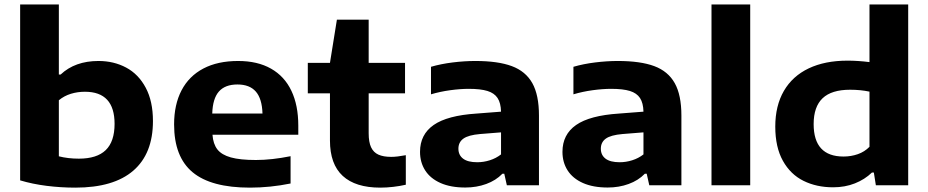

<svg xmlns="http://www.w3.org/2000/svg" viewBox="-20 -828 4148 858"><path d="M70 -22V-808H243V-495H251Q315.5 -555.5 420 -555.5Q488.5 -555.5 543.8 -526Q599 -496.5 631.2 -436Q663.5 -375.5 663.5 -287Q663.5 -141.5 575.8 -65.5Q488 10.5 316.5 10.5Q252 10.5 188.5 2.5Q125 -5.5 70 -22ZM492 -274.5Q492 -418 359.5 -418Q326.5 -418 296.5 -408.8Q266.5 -399.5 243 -380V-129.5Q284 -119 332.5 -119Q413 -119 452.5 -157.2Q492 -195.5 492 -274.5Z M1313 -226H929.5Q932.5 -184.5 951.5 -160.2Q970.5 -136 1011.8 -124.5Q1053 -113 1123.5 -113Q1194.5 -113 1278.5 -130V-8Q1187.5 10.5 1097 10.5Q923.5 10.5 840.8 -58.2Q758 -127 758 -272Q758 -360.5 791.2 -424.2Q824.5 -488 888.8 -521.8Q953 -555.5 1044 -555.5Q1131 -555.5 1191.2 -521.2Q1251.5 -487 1282.2 -422.2Q1313 -357.5 1313 -266.5ZM928.5 -320.5H1153Q1151 -387 1123.2 -418.8Q1095.5 -450.5 1041 -450.5Q986 -450.5 958.2 -419Q930.5 -387.5 928.5 -320.5Z M1793.5 -134.5V-2.5Q1767.5 3.5 1737.5 7Q1707.5 10.5 1679.5 10.5Q1568.5 10.5 1511.5 -42Q1454.5 -94.5 1454.5 -200V-411H1355.5V-547H1454.5L1485.5 -740H1627.5V-547H1790V-411H1627.5V-232.5Q1627.5 -193 1638.2 -170Q1649 -147 1671 -137Q1693 -127 1728.5 -127Q1754 -127 1793.5 -134.5Z M2388.5 -311.5V0H2245L2233.5 -51.5H2225Q2196 -21.5 2152.8 -5.8Q2109.5 10 2059 10Q1994 10 1948.5 -10.2Q1903 -30.5 1880 -66.5Q1857 -102.5 1857 -149.5Q1857 -227 1918 -269.5Q1979 -312 2109.5 -320.5L2219 -329Q2218 -368 2203.5 -390Q2189 -412 2158.2 -421.5Q2127.5 -431 2074.5 -431Q2037 -431 1991.5 -424.8Q1946 -418.5 1906 -406.5V-529.5Q1950.5 -542.5 2003.2 -549Q2056 -555.5 2104 -555.5Q2205.5 -555.5 2267.2 -532.5Q2329 -509.5 2358.8 -456.5Q2388.5 -403.5 2388.5 -311.5ZM2219 -138V-236.5L2125 -229Q2073 -224.5 2050.8 -208.5Q2028.5 -192.5 2028.5 -163.5Q2028.5 -135 2049.5 -119Q2070.5 -103 2112.5 -103Q2141 -103 2168.8 -111.8Q2196.5 -120.5 2219 -138Z M3025 -311.5V0H2881.5L2870 -51.5H2861.5Q2832.5 -21.5 2789.2 -5.8Q2746 10 2695.5 10Q2630.5 10 2585 -10.2Q2539.5 -30.5 2516.5 -66.5Q2493.5 -102.5 2493.5 -149.5Q2493.5 -227 2554.5 -269.5Q2615.5 -312 2746 -320.5L2855.5 -329Q2854.5 -368 2840 -390Q2825.5 -412 2794.8 -421.5Q2764 -431 2711 -431Q2673.5 -431 2628 -424.8Q2582.5 -418.5 2542.5 -406.5V-529.5Q2587 -542.5 2639.8 -549Q2692.5 -555.5 2740.5 -555.5Q2842 -555.5 2903.8 -532.5Q2965.5 -509.5 2995.2 -456.5Q3025 -403.5 3025 -311.5ZM2855.5 -138V-236.5L2761.5 -229Q2709.5 -224.5 2687.2 -208.5Q2665 -192.5 2665 -163.5Q2665 -135 2686 -119Q2707 -103 2749 -103Q2777.5 -103 2805.2 -111.8Q2833 -120.5 2855.5 -138Z M3159.5 0V-808H3332.5V0Z M3444.5 -262Q3444.5 -355.5 3483 -421.8Q3521.5 -488 3594 -522.5Q3666.5 -557 3767.5 -557Q3813.5 -557 3865.5 -550.5V-808H4038.5V0H3894L3885 -57H3876.5Q3844.5 -26 3800.2 -8.5Q3756 9 3703 9Q3629 9 3570.8 -19.8Q3512.5 -48.5 3478.5 -109.5Q3444.5 -170.5 3444.5 -262ZM3865.5 -172V-418.5Q3825.5 -427 3779 -427Q3696 -427 3656 -389Q3616 -351 3616 -273.5Q3616 -128.5 3749.5 -128.5Q3783 -128.5 3813.2 -139Q3843.5 -149.5 3865.5 -172Z"/></svg>

Font: Encode Sans Expanded
Style: Bold
Weight: 700
Width: 7
Designer: Multiple Designers
Foundry: Impallari Type
Version: Version 2.000